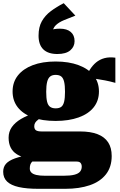

<svg xmlns="http://www.w3.org/2000/svg" viewBox="-24 -939 754 1205"><path d="M376 -919 449 -841Q410 -826 377.5 -812.5Q345 -799 326 -780.5Q307 -762 305 -732L289 -746Q302 -754 317.5 -756.5Q333 -759 352 -759Q396 -759 420 -738.5Q444 -718 444 -681Q444 -646 417 -623Q390 -600 336 -600Q278 -600 248 -629Q218 -658 218 -715Q218 -769 238.5 -805.5Q259 -842 295 -869Q331 -896 376 -919ZM700 -419Q664 -429 635 -434.5Q606 -440 581.5 -443.5Q557 -447 531 -449L506 -437Q522 -473 539.5 -501Q557 -529 579.5 -547.5Q602 -566 631.5 -574Q661 -582 700 -577ZM325 -180Q241 -180 180.5 -202Q120 -224 87.5 -265.5Q55 -307 55 -365Q55 -423 88 -465Q121 -507 181.5 -530Q242 -553 325 -553Q408 -553 469.5 -530Q531 -507 564 -465Q597 -423 597 -365Q597 -307 564 -265.5Q531 -224 469.5 -202Q408 -180 325 -180ZM325 -259Q348 -259 360.5 -268.5Q373 -278 378.5 -301Q384 -324 384 -363Q384 -402 378.5 -425.5Q373 -449 360.5 -459Q348 -469 325 -469Q304 -469 291 -459Q278 -449 272 -425.5Q266 -402 266 -363Q266 -324 271.5 -301Q277 -278 290.5 -268.5Q304 -259 325 -259ZM216 246Q143 246 94 235Q45 224 20.5 200.5Q-4 177 -4 139Q-4 109 13.5 89Q31 69 70 55Q109 41 174 30L209 55Q190 64 180 73.5Q170 83 166.5 93.5Q163 104 163 119Q163 134 173 144Q183 154 204 159Q225 164 259 164H375Q418 164 443 157.5Q468 151 478.5 138Q489 125 489 107Q489 93 482 84Q475 75 458 75H128L142 53Q107 45 81.5 29Q56 13 43 -13Q30 -39 30 -75Q30 -112 50 -141Q70 -170 108 -192.5Q146 -215 199 -231L255 -211Q232 -200 217.5 -189.5Q203 -179 197 -169Q191 -159 191 -147Q191 -129 201.5 -121.5Q212 -114 238 -114H478Q544 -114 588 -97Q632 -80 654.5 -46Q677 -12 677 40Q677 109 641 155Q605 201 539.5 223.5Q474 246 386 246Z"/></svg>

Font: Roboto Serif 20pt Black
Style: Regular
Weight: 900
Version: Version 1.008